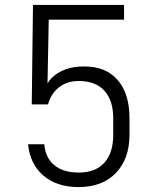

<svg xmlns="http://www.w3.org/2000/svg" viewBox="-20 -750 640 780"><path d="M299 10Q211 10 156.5 -36.5Q102 -83 94 -164H160Q164 -110 200 -79.5Q236 -49 300 -49Q368 -49 404 -89Q440 -129 440 -202V-270Q440 -342 404 -381.5Q368 -421 300 -421Q253 -421 220.5 -396Q188 -371 175 -326H109L114 -730H484V-670H178L173 -411Q173 -411 180 -421.5Q187 -432 204 -445.5Q221 -459 250 -469.5Q279 -480 323 -480Q410 -480 458 -425Q506 -370 506 -270V-202Q506 -105 451 -47.5Q396 10 299 10Z"/></svg>

Font: Tiny ExtraLight
Style: Regular
Weight: 200
Monospace: yes
Designer: Philipp Nurullin, Konstantin Bulenkov
Foundry: JetBrains
Version: Version 2.251; ttfautohint (v1.8.4.7-5d5b)